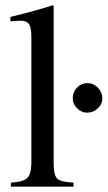

<svg xmlns="http://www.w3.org/2000/svg" viewBox="-20 -703 405 723"><path d="M365.2 -333Q365.2 -310.5 348.1 -294.7Q331.1 -278.8 308.1 -278.8Q286.6 -278.8 270.3 -295.2Q253.9 -311.5 253.9 -333Q253.9 -356.9 270.3 -373.5Q286.6 -390.1 309.1 -390.1Q331.5 -390.1 348.4 -373Q365.2 -356 365.2 -333ZM21 0V-15.1Q67.4 -18.1 82.3 -32.2Q97.2 -46.4 98.1 -86.9V-564Q98.1 -599.1 89.4 -612.1Q80.6 -625 56.2 -625Q47.4 -625 24.9 -623H19V-639.2Q124 -665 178.2 -683.1L182.1 -681.2V-84Q182.6 -42 196 -29.8Q209.5 -17.6 256.8 -15.1V0Z"/></svg>

Font: Accordance
Style: Regular
Weight: 400
Version: Version 1.1 (build May 11, 2018) Miklal Software Solutions, 